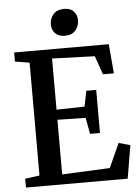

<svg xmlns="http://www.w3.org/2000/svg" viewBox="-62 -1005 762 1052"><g transform="rotate(-5 319.0 -478.5)"><path d="M117 -59.5V-680L37.5 -693V-743H558L572 -581.5H512L476 -684L241.5 -692V-410.5L396 -414L413 -499.5H467.5V-262.5H413L396.5 -352L241.5 -355V-54.5L504.5 -66.5L564.5 -199.5L627.5 -181.5L597 0H37.5V-48.5ZM322 -810Q287 -810 269 -830Q251 -850 251 -878Q251 -910 271 -933.5Q291 -957 330 -957H331Q366 -957 383.8 -937Q401.5 -917 401.5 -889Q401.5 -857.5 381.8 -833.8Q362 -810 323 -810Z"/></g></svg>

Font: Merriweather 36pt SemiBold
Style: Regular
Weight: 600
Version: Version 2.100